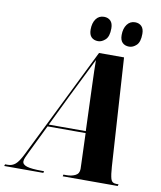

<svg xmlns="http://www.w3.org/2000/svg" viewBox="-155 -996 902 1073"><g transform="rotate(10 296.5 -459.0)"><path d="M-57 0 -54 -10H-38Q-14 -10 4.5 -25.5Q23 -41 46 -88L355 -714H497L536 -101Q539 -55 545.5 -32.5Q552 -10 577 -10H590L587 0H275L277 -10H296Q323 -10 344.5 -20.5Q366 -31 366 -58Q366 -63 365.5 -72Q365 -81 365 -89L359 -260H143L66 -102Q57 -83 50.5 -69Q44 -55 44 -44Q44 -26 70 -18Q96 -10 154 -10H167L165 0ZM233 -446 148 -271H358L351 -464Q350 -494 348.5 -533.5Q347 -573 346 -610.5Q345 -648 345 -672Q328 -636 297 -575Q266 -514 233 -446ZM514 -778Q490 -778 476 -792Q462 -806 462 -835Q462 -872 479 -895Q496 -918 524 -918Q547 -918 561 -904Q575 -890 575 -861Q575 -815 555.5 -796.5Q536 -778 514 -778ZM338 -778Q314 -778 300 -792Q286 -806 286 -835Q286 -872 302.5 -895Q319 -918 348 -918Q371 -918 385 -904Q399 -890 399 -861Q399 -815 379 -796.5Q359 -778 338 -778Z"/></g></svg>

Font: Noto Serif Display ExtraCondensed Black
Style: Italic
Weight: 900
Width: 2
Italic angle: -12°
Designer: Monotype Design Team
Foundry: Monotype Imaging Inc.
Version: Version 2.009